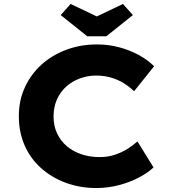

<svg xmlns="http://www.w3.org/2000/svg" viewBox="-20 -938 855 968"><path d="M466 10Q383 10 311.5 -16.5Q240 -43 186.5 -91Q133 -139 104 -205.5Q75 -272 75 -353Q75 -432 105.5 -498Q136 -564 189 -612Q242 -660 314 -687Q386 -714 469 -714Q526 -714 579.5 -700Q633 -686 679 -661Q725 -636 757 -604L656 -478Q632 -501 604 -518.5Q576 -536 541 -546.5Q506 -557 464 -557Q423 -557 384 -543Q345 -529 315 -502.5Q285 -476 267.5 -437.5Q250 -399 250 -351Q250 -303 268 -265Q286 -227 317.5 -200.5Q349 -174 391 -160Q433 -146 482 -146Q525 -146 560 -158Q595 -170 623 -187.5Q651 -205 673 -225L754 -94Q727 -68 682 -44Q637 -20 581 -5Q525 10 466 10ZM420 -755 286 -862 336 -918 483 -848H453L600 -918L650 -862L516 -755Z"/></svg>

Font: Lexend Exa
Style: Bold
Weight: 700
Designer: Bonnie Shaver-Troup, Thomas Jockin
Foundry: Lexend
Version: Version 1.007